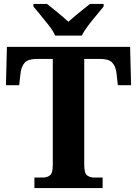

<svg xmlns="http://www.w3.org/2000/svg" viewBox="-20 -951 693 971"><path d="M154 0V-53H196Q218 -53 232.5 -64Q247 -75 247 -118V-653H167Q122 -653 105 -634Q88 -615 84 -582L77 -520H10L15 -714H638L643 -520H576L569 -582Q565 -615 548 -634Q531 -653 486 -653H406V-118Q406 -75 420.5 -64Q435 -53 457 -53H499V0ZM259 -771Q249 -794 228.5 -820.5Q208 -847 186.5 -873Q165 -899 149 -918V-931H218Q239 -915 271.5 -888Q304 -861 326 -841Q341 -855 361 -871.5Q381 -888 401 -904Q421 -920 435 -931H504V-918Q489 -899 467 -873Q445 -847 425 -820.5Q405 -794 394 -771Z"/></svg>

Font: Noto Serif NP Hmong
Style: Regular
Weight: 400
Designer: Dalton Maag Ltd
Foundry: Dalton Maag Ltd
Version: Version 1.001